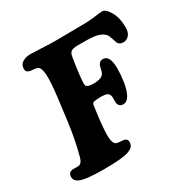

<svg xmlns="http://www.w3.org/2000/svg" viewBox="-165 -856 988 1014"><g transform="rotate(-30 328.5 -349.0)"><path d="M180.2 14.2Q72.3 14.2 37.6 -2Q12.2 -13.7 12.2 -38.1Q12.2 -61.5 35.2 -67.4Q40.5 -68.8 55.7 -68.1Q70.8 -67.4 78.6 -68.8Q95.7 -72.8 104 -101.1Q128.9 -190.4 143.1 -298.8L160.6 -437Q172.4 -531.2 168.9 -575.4Q165.5 -619.6 145 -625Q137.7 -627.9 122.6 -628.7Q107.4 -629.4 100.6 -631.8Q90.3 -635.3 85.9 -640.4Q81.5 -645.5 81.5 -657.2Q81.5 -682.1 101.6 -694.6Q121.6 -707 152.3 -707Q167.5 -707 219.7 -704.3Q272 -701.7 299.3 -701.7Q330.1 -701.7 393.3 -702.6Q456.5 -703.6 486.3 -703.6Q506.3 -703.6 543.5 -708.5Q580.6 -713.4 590.8 -713.4Q612.8 -713.4 635 -674.8Q657.2 -636.2 657.2 -577.6Q657.2 -546.9 642.6 -531Q627.9 -515.1 607.9 -515.1Q582 -515.1 574.2 -536.6Q572.3 -541 568.4 -554.2Q564.5 -567.4 561 -573.2Q557.6 -589.4 539.1 -602.1Q520.5 -614.7 489.3 -619.1Q453.1 -623 393.1 -622.1Q374 -622.1 362.8 -619.4Q351.6 -616.7 345.7 -609.9Q339.8 -603 337.9 -596.7Q335.9 -590.3 334 -577.1Q326.2 -530.3 320.3 -478.5Q316.9 -443.4 316.9 -429.2Q316.9 -414.1 328.6 -410.2Q340.3 -405.3 363.8 -405.3Q394 -405.3 411.1 -414.1Q428.2 -422.9 432.6 -447.3Q436 -463.9 439 -471.9Q441.9 -480 449.2 -486.6Q456.5 -493.2 468.3 -493.2Q510.7 -493.2 510.7 -412.1Q510.7 -377 504.9 -335Q488.8 -231.9 443.4 -231.9Q420.9 -231.9 415 -251Q413.1 -255.4 412.8 -262.2Q412.6 -269 412.8 -277.8Q413.1 -286.6 413.1 -290Q411.6 -314.5 396 -320.8Q382.8 -325.7 361.8 -325.7Q335 -325.7 317.9 -322.3Q306.6 -320.3 305.2 -306.2Q304.2 -298.8 299.6 -266.8Q294.9 -234.9 293.5 -217.8L289.1 -167.5Q282.7 -80.1 308.6 -73.2Q318.4 -69.8 333.5 -69.1Q348.6 -68.4 354.5 -66.9Q372.6 -62.5 372.6 -44.4Q372.6 -26.4 362.8 -16.1Q353 -5.9 332 1.5Q294.4 14.2 180.2 14.2Z"/></g></svg>

Font: Cooper*
Style: Bold Italic
Weight: 700
Italic angle: -7°
Designer: Owen Earl
Foundry: indestructible type*
Version: Version 0.001